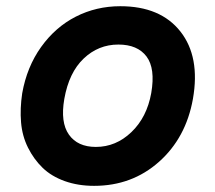

<svg xmlns="http://www.w3.org/2000/svg" viewBox="-20 -586 696 621"><path d="M369.1 -565.9Q499 -565.9 563.5 -484.1Q627.9 -402.3 604 -266.1Q581.5 -140.1 494.1 -62.5Q406.7 15.1 284.2 15.1Q232.4 15.1 189.5 -0.2Q146.5 -15.6 117.9 -43.2Q89.4 -70.8 70.6 -108.4Q51.8 -146 48.1 -190.4Q44.4 -234.9 51.8 -284.2Q66.9 -369.6 113 -434.1Q159.2 -498.5 225.3 -532.2Q291.5 -565.9 369.1 -565.9ZM362.8 -441.9Q298.3 -441.9 250.7 -396.7Q203.1 -351.6 188 -266.1Q174.8 -190.4 202.9 -150.6Q231 -110.8 290 -110.8Q355 -110.8 405 -158.7Q455.1 -206.5 469.2 -285.2Q482.9 -364.7 453.9 -403.3Q424.8 -441.9 362.8 -441.9Z"/></svg>

Font: Stilu SemiBold
Style: Italic
Weight: 600
Italic angle: -10°
Designer: Genilson Lima Santos
Foundry: Genilson Lima Santos
Version: Version 1.200;PS 001.200;hotconv 1.0.88;makeotf.lib2.5.64775